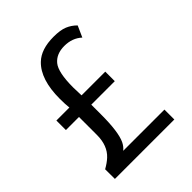

<svg xmlns="http://www.w3.org/2000/svg" viewBox="-212 -896 1024 1024"><g transform="rotate(-45 300.0 -384.0)"><path d="M468.8 -655.8Q429.2 -692.4 369.1 -692.4Q309.1 -692.4 277.6 -654.3Q246.1 -616.2 246.1 -502L248 -440.9H426.8V-369.1H249.5V-295.4Q249.5 -163.1 224.6 -111.3Q213.4 -88.4 195.8 -74.7H506.8V0H58.6L58.1 -73.2Q89.4 -90.8 109.4 -109.4Q156.7 -153.3 156.7 -233.4V-369.1H58.1V-440.9H156.2Q152.8 -469.7 152.8 -509.8Q152.8 -655.3 220.7 -720.7Q269 -767.6 363.3 -767.6Q414.6 -767.6 444.3 -755.1Q474.1 -742.7 497.1 -719.2Z"/></g></svg>

Font: Oxygen Mono
Style: Regular
Weight: 400
Designer: Vernon Adams
Foundry: Vernon Adams
Version: Version 0.201; ttfautohint (v0.8) -r 50 -G 200 -x